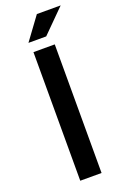

<svg xmlns="http://www.w3.org/2000/svg" viewBox="-157 -869 597 918"><g transform="rotate(-20 141.0 -410.0)"><path d="M83 0V-654.3H191.4V0ZM281.7 -819.8 166 -704.1H75.7L160.6 -819.8Z"/></g></svg>

Font: Varta
Style: Bold
Weight: 700
Designer: Joana Correia, Viktoriya Grabowska, Eben Sorkin
Foundry: Sorkin Type
Version: Version 1.002; ttfautohint (v1.3) -l 8 -r 24 -G 200 -x 12 -H